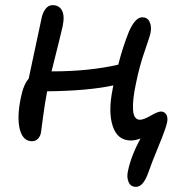

<svg xmlns="http://www.w3.org/2000/svg" viewBox="-20 -558 700 742"><path d="M104 -12.2Q68.4 -12.2 56.6 -58.1Q44.9 -104 60.1 -178.2Q69.8 -230 90.8 -253.9Q98.6 -292.5 116 -372.1Q133.3 -451.7 140.1 -484.9Q144.5 -508.8 155.8 -523.4Q167 -538.1 183.1 -538.1Q208.5 -538.1 219.5 -517.6Q230.5 -497.1 222.2 -457Q216.8 -431.6 179.2 -282.2H182.1Q324.2 -282.2 437 -308.1Q454.1 -375.5 478 -435.1Q502.4 -491.2 529.8 -491.2Q549.3 -491.2 557.9 -474.1Q566.4 -457 562 -432.1Q559.1 -417.5 539.1 -360.1Q519 -302.7 505.9 -237.8Q491.7 -172.9 494.1 -134Q496.6 -95.2 521 -95.2Q535.2 -95.2 562.5 -111.1Q589.8 -127 602.1 -127Q614.7 -127 622.1 -116.2Q629.4 -105.5 626 -85.9Q621.1 -61.5 593.5 5.1Q565.9 71.8 553.2 108.9Q533.7 164.1 505.9 164.1Q484.9 164.1 477.1 145.8Q469.2 127.4 474.1 105Q485.8 45.9 522.9 -22.9Q503.4 -15.1 485.8 -15.1Q434.1 -15.1 415.8 -70.1Q397.5 -125 415 -211.9Q415.5 -214.4 416.5 -220Q417.5 -225.6 418 -228Q322.3 -207 162.1 -205.1Q153.8 -162.1 146.5 -106.7Q139.2 -51.3 138.2 -44.9Q135.3 -30.3 126 -21.2Q116.7 -12.2 104 -12.2Z"/></svg>

Font: Shantell Sans Irregular
Style: Italic
Weight: 400
Italic angle: -11.31°
Designer: Stephen Nixon, Anya Danilova, Shantell Martin
Foundry: Arrow Type
Version: Version 1.006;[9816181b4]